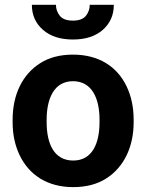

<svg xmlns="http://www.w3.org/2000/svg" viewBox="-20 -764 604 794"><path d="M32.2 -258.8C32.2 -207.5 42 -162.1 61.5 -121.6C100.6 -40.5 175.8 9.8 282.7 9.8C335.9 9.8 381.3 -2 418.5 -25.4C492.7 -72.3 532.7 -156.7 532.7 -258.8V-269C532.7 -320.3 522.9 -366.7 503.4 -407.2C464.4 -488.3 389.2 -538.1 281.7 -538.1C228.5 -538.1 183.6 -526.4 146.5 -502.9C72.3 -456.1 32.2 -372.1 32.2 -269ZM172.9 -269C172.9 -354.5 202.6 -428.2 281.7 -428.2C361.8 -428.2 391.6 -354.5 391.6 -269V-258.8C391.6 -171.4 361.8 -100.1 282.7 -100.1C202.6 -100.1 172.9 -171.4 172.9 -258.8ZM351.1 -744.1C351.1 -727.1 345.7 -711.9 335.4 -698.7C324.7 -685.5 306.6 -678.7 281.7 -678.7C255.9 -678.7 237.8 -685.5 227.5 -698.7C216.8 -711.9 211.4 -727.1 211.4 -744.1H111.8C111.8 -701.7 127 -667.5 157.7 -640.6C188.5 -613.8 229.5 -600.6 281.7 -600.6C333.5 -600.6 374.5 -613.8 405.3 -640.6C435.5 -667.5 450.7 -701.7 450.7 -744.1Z"/></svg>

Font: Vazirmatn
Style: Bold
Weight: 700
Designer: Saber Rastikerdar
Foundry: Saber Rastikerdar
Version: Version 33.003